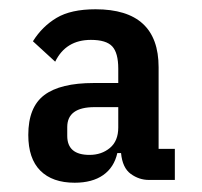

<svg xmlns="http://www.w3.org/2000/svg" viewBox="-20 -724 435 414"><path d="M357 -336H301Q280 -336 262 -349Q244 -362 241 -394H233Q226 -363 202.5 -346.5Q179 -330 141 -330Q93 -330 67 -356Q41 -382 41 -433Q41 -493 75.5 -519Q110 -545 182 -545H235V-576Q235 -610 222 -624Q209 -638 176 -638Q122 -638 99 -591L51 -635Q71 -667 102 -685.5Q133 -704 186 -704Q322 -704 322 -579V-403H357ZM184 -493Q125 -493 125 -450V-431Q125 -390 173 -390Q199 -390 217 -405Q235 -420 235 -449V-493Z"/></svg>

Font: IBM Plex Sans Cond SmBld
Style: Regular
Weight: 600
Width: 3
Designer: Mike Abbink, Paul van der Laan, Pieter van Rosmalen
Foundry: Bold Monday
Version: Version 1.3